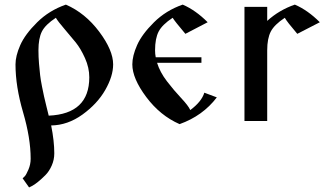

<svg xmlns="http://www.w3.org/2000/svg" viewBox="-20 -530 1461 841"><path d="M47.9 -248Q47.9 -285.2 68.8 -332.5Q89.8 -379.9 142.6 -432.1Q195.3 -484.4 268.6 -509.8Q353.5 -472.7 414.6 -391.1Q475.6 -309.6 475.6 -248Q475.6 -196.3 440.9 -135.7Q406.2 -75.2 341.3 -28.3Q276.4 18.6 204.1 19.5Q217.8 87.9 217.8 141.6Q217.8 169.9 206.5 195.3Q195.3 220.7 178.7 237.3Q162.1 253.9 146.5 266.6Q130.9 279.3 119.1 285.2L107.4 291L79.1 251Q83 248 88.9 241.7Q94.7 235.4 104.5 212.9Q114.3 190.4 114.3 165Q114.3 75.2 81.1 -38.1Q47.9 -151.4 47.9 -248ZM148.4 -309.6Q148.4 -280.3 150.9 -251Q153.3 -221.7 155.8 -200.7Q158.2 -179.7 164.1 -150.4Q169.9 -121.1 172.9 -107.9Q175.8 -94.7 183.6 -63Q191.4 -31.2 193.4 -23.4Q371.1 -31.2 371.1 -191.4Q371.1 -233.4 352.5 -274.9Q334 -316.4 312 -343.8Q290 -371.1 262.2 -403.3Q234.4 -435.5 224.6 -452.1Q178.7 -421.9 163.6 -392.1Q148.4 -362.3 148.4 -309.6Z M559.6 -248Q559.6 -285.2 580.6 -332.5Q601.6 -379.9 654.3 -432.1Q707 -484.4 780.3 -509.8Q836.9 -485.4 889.6 -432.6L792 -381.8Q744.1 -438.5 736.3 -452.1Q690.4 -421.9 674.8 -391.6Q659.2 -361.3 659.2 -309.6Q659.2 -293.9 662.1 -279.3H862.3V-254.9H668Q680.7 -213.9 711.4 -173.8Q742.2 -133.8 773.4 -100.6Q804.7 -67.4 813.5 -47.9Q863.3 -85 875 -124L929.7 -103.5Q868.2 -22.5 766.6 13.7Q681.6 -23.4 620.6 -105Q559.6 -186.5 559.6 -248Z M1050.8 0V-500H1150.4V-438.5Q1203.1 -486.3 1271.5 -509.8Q1328.1 -485.4 1380.9 -432.6L1282.2 -381.8Q1236.3 -435.5 1227.5 -452.1Q1181.6 -421.9 1166 -391.6Q1150.4 -361.3 1150.4 -309.6V0Z"/></svg>

Font: TriodPostnaja
Style: Medium
Weight: 500
Version: 20110805